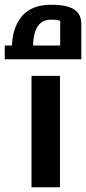

<svg xmlns="http://www.w3.org/2000/svg" viewBox="-48 -790 363 810"><path d="M85 0V-470H205V0ZM2 -582Q2 -671 43.5 -720.5Q85 -770 167 -770Q234 -770 264.5 -750.5Q295 -731 295 -688V-582H206V-702Q199 -705 189.5 -706Q180 -707 167 -707Q128 -707 109.5 -676.5Q91 -646 91 -582ZM-28 -540V-598H295V-540Z"/></svg>

Font: Changa SemiBold
Style: Regular
Weight: 600
Designer: Eduardo Rodriguez Tunni
Foundry: Eduardo Rodriguez Tunni
Version: Version 3.002; ttfautohint (v1.8.2)